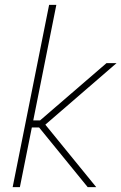

<svg xmlns="http://www.w3.org/2000/svg" viewBox="-20 -772 501 792"><path d="M32.2 0 182.6 -752H212.4L117.2 -275.4H154.3L131.8 -263.7L419.4 -511.7H460.9L159.2 -251L158.2 -268.6L377 0H341.8L131.8 -257.8L149.4 -246.1H111.3L62 0Z"/></svg>

Font: Reddit Sans ExtraLight
Style: Italic
Weight: 250
Italic angle: -11.25°
Designer: Stephen Hutchings
Version: Version 1.013